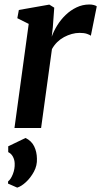

<svg xmlns="http://www.w3.org/2000/svg" viewBox="-20 -584 462 876"><path d="M46 0 111 -475 59 -501 66 -538.5 205 -563 227.5 -549 221 -459.5 216 -416.5Q225 -442 241 -468Q257 -494 279.2 -515.5Q301.5 -537 329 -550.2Q356.5 -563.5 388 -563.5Q399 -563.5 408.2 -561Q417.5 -558.5 421.5 -555L394.5 -421Q390 -425 377 -429.5Q364 -434 343.5 -434Q325.5 -434 307.5 -429Q289.5 -424 272.2 -414.8Q255 -405.5 241 -391.8Q227 -378 217 -360L167.5 0ZM58.5 272 16.5 253.5 17 243.5Q29.5 234 38.8 210.2Q48 186.5 47 162Q46.5 145 39 131Q31.5 117 17.5 110V83.5L96.5 45.5Q123.5 58.5 135.8 83.5Q148 108.5 148.5 139.5Q150 171 134.8 199.2Q119.5 227.5 98.2 247Q77 266.5 58.5 272Z"/></svg>

Font: Merriweather 28pt SemiBold
Style: Italic
Weight: 600
Italic angle: -7.8°
Version: Version 2.101